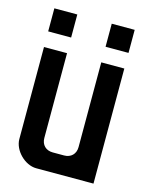

<svg xmlns="http://www.w3.org/2000/svg" viewBox="-95 -651 547 712"><g transform="rotate(15 179.0 -295.0)"><path d="M24.9 -590.3H113V-501.8H24.9ZM245.2 -590.3H333.3V-501.8H245.2ZM113.4 0H333.3V-441.8H244.8V-116.4C244.8 -89.6 226.9 -72.6 201 -72.6H157.2C131.3 -72.6 113.4 -89.6 113.4 -116.4V-441.8H24.9V-88.6C24.9 -44.8 69.7 0 113.4 0Z"/></g></svg>

Font: Ulica
Style: Regular
Weight: 400
Version: Version